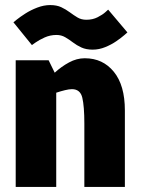

<svg xmlns="http://www.w3.org/2000/svg" viewBox="-20 -738 555 758"><path d="M473 0H313V-250Q313 -318 305 -352Q297 -386 264 -386Q253 -386 236.5 -382Q220 -378 202 -372V0H42V-500H172L196 -451Q222 -475 252.5 -491.5Q283 -508 314 -508H315Q386 -508 429.5 -454.5Q473 -401 473 -302V-250ZM33 -650Q33 -650 46 -660.5Q59 -671 80 -684.5Q101 -698 127 -708Q153 -718 178 -718Q204 -718 222 -709.5Q240 -701 255.5 -689.5Q271 -678 286 -669Q301 -660 321 -660Q346 -660 365.5 -670Q385 -680 396 -690Q407 -700 407 -700L483 -610Q483 -610 471 -599.5Q459 -589 439.5 -575.5Q420 -562 395.5 -552Q371 -542 346 -542Q320 -542 301.5 -550.5Q283 -559 268 -570.5Q253 -582 237.5 -591Q222 -600 203 -600Q178 -600 156 -590Q134 -580 120 -570Q106 -560 106 -560Z"/></svg>

Font: Epunda Sans ExtraBold
Style: Regular
Weight: 800
Designer: Simon Atzbach
Foundry: typofactur
Version: Version 2.204; ttfautohint (v1.8.4.7-5d5b)